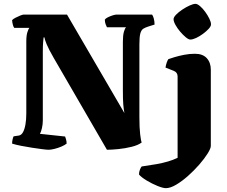

<svg xmlns="http://www.w3.org/2000/svg" viewBox="-20 -780 1183 1000"><path d="M233 0Q224 0 200.5 -3Q177 -6 147.5 -10.5Q118 -15 90 -20.5Q62 -26 43 -32Q43 -42 45.5 -53.5Q48 -65 51 -70L78 -74Q91 -76 99.5 -91Q108 -106 112.5 -131.5Q117 -157 117 -189V-564Q117 -596 123 -613.5Q129 -631 133 -635H54Q50 -640 47 -651Q44 -662 43 -675Q48 -681 60.5 -687.5Q73 -694 85.5 -699Q98 -704 103 -704H329L628 -191Q624 -212 622 -236.5Q620 -261 620 -311V-563Q620 -596 625.5 -615Q631 -634 637 -638H537Q534 -643 530 -654Q526 -665 526 -678Q530 -684 542 -690Q554 -696 567 -700Q580 -704 586 -704H772Q777 -698 781 -683.5Q785 -669 785 -652L753 -642Q737 -637 726.5 -630.5Q716 -624 711 -606Q706 -588 706 -550V-170Q706 -114 710 -80.5Q714 -47 718 -38Q700 -24 666 -15.5Q632 -7 596.5 -3.5Q561 0 537 0L260 -478Q234 -523 223 -549.5Q212 -576 212 -585H207Q206 -576 204.5 -558.5Q203 -541 203 -510V-152Q203 -133 198.5 -113Q194 -93 188 -83L319 -69Q320 -66 323.5 -55.5Q327 -45 327 -32Q317 -24 299.5 -16.5Q282 -9 263.5 -4.5Q245 0 233 0ZM844 200Q829 200 800.5 188.5Q772 177 744.5 160.5Q717 144 704 129Q704 115 709 103Q714 91 718 87Q761 81 794.5 75Q828 69 855 61Q882 53 905 42V-382Q905 -392 900 -399.5Q895 -407 885 -411L842 -428Q844 -442 848.5 -454.5Q853 -467 857 -472Q868 -476 889.5 -482.5Q911 -489 939 -494.5Q967 -500 995 -500Q1036 -500 1057 -477Q1078 -454 1078 -417V-20Q1078 -7 1061.5 19.5Q1045 46 1018 77Q991 108 959.5 136Q928 164 897.5 182Q867 200 844 200ZM971 -574Q962 -574 947.5 -586Q933 -598 918.5 -615Q904 -632 894 -650Q884 -668 884 -680Q884 -690 897 -703.5Q910 -717 929.5 -730Q949 -743 968 -751.5Q987 -760 998 -760Q1008 -760 1022 -748Q1036 -736 1049 -718Q1062 -700 1070.5 -682.5Q1079 -665 1079 -653Q1079 -643 1067 -630Q1055 -617 1037.5 -604Q1020 -591 1002 -582.5Q984 -574 971 -574Z"/></svg>

Font: Texturina Medium 12pt Black
Style: Regular
Weight: 900
Version: Version 1.002